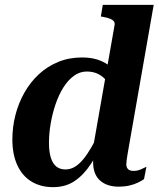

<svg xmlns="http://www.w3.org/2000/svg" viewBox="-20 -761 654 792"><path d="M199 11Q148 11 110 -12Q72 -35 51.5 -79.5Q31 -124 31 -185Q31 -237 43.5 -286Q56 -335 80.5 -378.5Q105 -422 140 -454.5Q175 -487 220 -505.5Q265 -524 319 -524Q365 -524 398.5 -509Q432 -494 455 -468.5Q478 -443 491 -410L444 -379Q436 -407 421 -426Q406 -445 385.5 -455.5Q365 -466 338 -466Q309 -466 284.5 -448Q260 -430 241 -399.5Q222 -369 209 -330.5Q196 -292 189 -251Q182 -210 182 -172Q182 -134 190 -109.5Q198 -85 213 -73.5Q228 -62 250 -62Q270 -62 288 -72.5Q306 -83 323 -103.5Q340 -124 357 -153.5Q374 -183 392 -219L416 -196Q386 -132 355.5 -85.5Q325 -39 287.5 -14Q250 11 199 11ZM470 9Q421 9 392.5 -16.5Q364 -42 364 -93Q364 -99 364.5 -105.5Q365 -112 366 -119.5Q367 -127 369 -135L359 -124L452 -654Q455 -666 450 -672.5Q445 -679 434.5 -683.5Q424 -688 407 -691L396 -693L404 -741H614L511 -153Q508 -137 506 -124Q504 -111 502.5 -101Q501 -91 501 -84Q501 -70 508.5 -63Q516 -56 531 -56Q547 -56 561.5 -62.5Q576 -69 584 -73L574 -22Q564 -15 548.5 -7.5Q533 0 513 4.5Q493 9 470 9Z"/></svg>

Font: Roboto Serif 72pt SemiCondensed SemiBold
Style: Italic
Weight: 600
Width: 4
Italic angle: -10°
Designer: Greg Gazdowicz
Foundry: Commercial Type
Version: Version 1.008